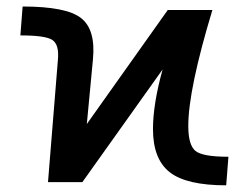

<svg xmlns="http://www.w3.org/2000/svg" viewBox="-20 -553 754 584"><path d="M490.2 -522.5H626Q552.7 -280.3 552.7 -169.9Q552.7 -112.3 574.2 -94.2Q595.7 -76.2 674.8 -76.2L668 10.7Q546.9 10.7 496.1 -29.3Q445.3 -69.3 445.3 -160.2Q445.3 -236.3 474.6 -341.8L230.5 1H126L156.2 -372.1Q160.2 -417 139.6 -431.2Q119.1 -445.3 42 -445.3L48.8 -533.2Q181.6 -533.2 226.6 -498Q271.5 -462.9 262.7 -372.1L244.1 -175.8Z"/></svg>

Font: Gen Shin Gothic Medium
Style: Regular
Weight: 500
Designer: [Source Han Sans]
Ryoko NISHIZUKA  (kana & ideographs); Paul D. Hunt (Latin, Greek & Cyrillic); Wenlong ZHANG  (bopomofo
Version: Version 1.002.20150607